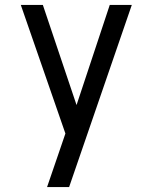

<svg xmlns="http://www.w3.org/2000/svg" viewBox="-20 -755 616 775"><path d="M170 0H259Q322 -184 385.5 -367.5Q449 -551 512 -735H423L289 -331L153 -735H64L244 -216L218 -140Q206 -105 194 -70Q182 -35 170 0Z"/></svg>

Font: Iosevka Sparkle
Style: Regular
Weight: 400
Designer: Belleve Invis
Foundry: Belleve Invis
Version: Version 4.5.0; ttfautohint (v1.8.3)